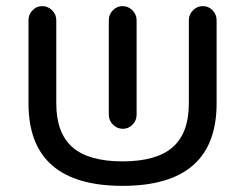

<svg xmlns="http://www.w3.org/2000/svg" viewBox="-20 -602 802 628"><path d="M73.2 -263.7V-536.1Q73.2 -554.7 86.4 -568.4Q99.6 -582 118.2 -582Q136.7 -582 150.4 -568.4Q164.1 -554.7 164.1 -536.1V-263.7Q164.1 -167 216.8 -120.6Q269.5 -74.2 380.9 -74.2Q492.2 -74.2 544.9 -120.6Q597.7 -167 597.7 -263.7V-536.1Q597.7 -554.7 611.3 -568.4Q625 -582 643.6 -582Q662.1 -582 675.3 -568.4Q688.5 -554.7 688.5 -536.1V-263.7Q688.5 5.9 380.9 5.9Q73.2 5.9 73.2 -263.7ZM335.9 -226.6V-536.1Q335.9 -554.7 349.1 -568.4Q362.3 -582 380.9 -582Q399.4 -582 413.1 -568.4Q426.8 -554.7 426.8 -536.1V-226.6Q426.8 -208 413.6 -194.3Q400.4 -180.7 381.8 -180.7Q363.3 -180.7 349.6 -194.3Q335.9 -208 335.9 -226.6Z"/></svg>

Font: jf-openhuninn-2.1
Style: Regular
Weight: 400
Designer: [Kosugi Maru]
Designed by MOTOYA      

[Varela Round]
Joe Prince (Latin component); Avraham Cornfeld (Hebrew component)
Foundry: justfont Co., Ltd.
Version: 2.1